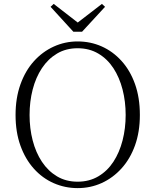

<svg xmlns="http://www.w3.org/2000/svg" viewBox="-20 -952 799 987"><path d="M256 -932 403 -818H356L504 -932L520 -917L402 -789H357L240 -917ZM379 15Q314 15 256 -10.5Q198 -36 154 -85Q110 -134 85 -203.5Q60 -273 60 -361Q60 -448 85 -518Q110 -588 154 -637Q198 -686 256 -712.5Q314 -739 379 -739Q445 -739 502.5 -713.5Q560 -688 604.5 -639Q649 -590 674 -520Q699 -450 699 -361Q699 -274 674 -204.5Q649 -135 604.5 -86Q560 -37 502.5 -11Q445 15 379 15ZM379 -18Q439 -18 485.5 -45.5Q532 -73 563 -120.5Q594 -168 610 -230Q626 -292 626 -361Q626 -430 610 -492Q594 -554 563 -601.5Q532 -649 485.5 -676.5Q439 -704 379 -704Q319 -704 273 -676.5Q227 -649 195.5 -601.5Q164 -554 148 -492Q132 -430 132 -361Q132 -292 148 -230Q164 -168 195.5 -120.5Q227 -73 273 -45.5Q319 -18 379 -18Z"/></svg>

Font: Noto Serif HK
Style: Regular
Weight: 200
Designer: Ryoko NISHIZUKA 西塚涼子 (kana & ideographs); Frank Grießhammer (Latin, Greek & Cyrillic); Wenlong ZHANG 张文龙 (bopomofo); San
Foundry: Adobe
Version: Version 2.001;hotconv 1.1.0;makeotfexe 2.6.0